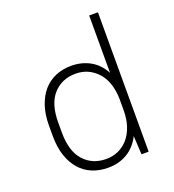

<svg xmlns="http://www.w3.org/2000/svg" viewBox="-129 -800 819 906"><g transform="rotate(-20 280.0 -347.0)"><path d="M261 6Q217 6 181 -9Q145 -24 119.5 -53Q94 -82 79.5 -125Q65 -168 65 -225V-275Q65 -332 79.5 -375Q94 -418 119.5 -447Q145 -476 180.5 -491Q216 -506 259 -506Q312 -506 354 -482.5Q396 -459 421 -412V-700H465V0H429L424 -93Q399 -44 357 -19Q315 6 261 6ZM266 -36Q299 -36 327 -48.5Q355 -61 376 -85Q397 -109 409 -144.5Q421 -180 421 -225V-284Q418 -371 374 -417.5Q330 -464 266 -464Q197 -464 154 -416.5Q111 -369 111 -275V-225Q111 -131 154 -83.5Q197 -36 266 -36Z"/></g></svg>

Font: PT Root UI Web Light
Style: Regular
Weight: 300
Designer: Vitaly Kuzmin
Foundry: ParaType Ltd.
Version: Version 1.000W